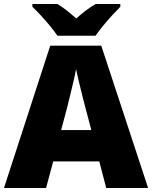

<svg xmlns="http://www.w3.org/2000/svg" viewBox="-20 -947 766 967"><path d="M515 0 480 -134H248L212 0H0L233 -717H490L726 0ZM409 -409Q404 -428 395 -463.5Q386 -499 377 -537Q368 -575 363 -599Q359 -575 350.5 -539Q342 -503 333.5 -468Q325 -433 319 -409L288 -292H440ZM269 -767Q254 -790 231.5 -817Q209 -844 185.5 -869.5Q162 -895 143 -913V-927H269Q295 -911 316.5 -894Q338 -877 364 -854Q390 -877 413 -894.5Q436 -912 462 -927H586V-913Q569 -896 545.5 -870.5Q522 -845 499.5 -817.5Q477 -790 461 -767Z"/></svg>

Font: Noto Sans Devanagari Black
Style: Regular
Weight: 900
Version: Version 2.003